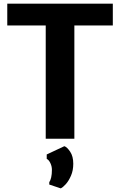

<svg xmlns="http://www.w3.org/2000/svg" viewBox="-20 -763 660 1056"><path d="M231.5 0V-623H20V-743H600.5V-623H389V0ZM314 273 251 252V239Q257.5 230 261.5 212.8Q265.5 195.5 265.5 171Q265.5 151.5 256.8 133.5Q248 115.5 237 111V86.5L334 41Q349 46 366 71.5Q383 97 383 137.5Q383 174.5 370.5 203.2Q358 232 341.8 250Q325.5 268 314 273Z"/></svg>

Font: Merriweather Sans
Style: Bold
Weight: 700
Designer: Eben Sorkin
Foundry: Eben Sorkin
Version: Version 1.008; ttfautohint (v1.7.19-72a1) -l 8 -r 50 -G 200 